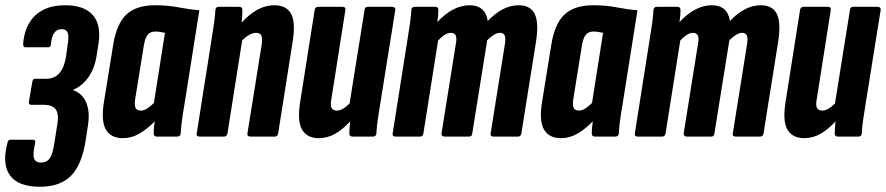

<svg xmlns="http://www.w3.org/2000/svg" viewBox="-45 -520 3373 731"><path d="M107 191Q25 191 -6.5 148.5Q-38 106 -17 25Q-14 12 -6 12H80Q91 12 89 24Q79 66 84.5 82.5Q90 99 111 99Q133 99 144.5 82.5Q156 66 162 24L173 -45Q180 -85 167.5 -103Q155 -121 121 -121H73Q64 -121 65 -133L78 -208Q79 -220 89 -220H131Q192 -220 206 -302L213 -353Q218 -383 212.5 -396Q207 -409 189 -409Q154 -409 149 -352Q148 -340 139 -340H51Q43 -340 43 -353Q49 -424 90 -462Q131 -500 203 -500Q276 -500 308.5 -462.5Q341 -425 330 -353L323 -309Q316 -262 293 -228Q270 -194 234 -178L233 -177Q268 -165 283 -130Q298 -95 290 -44L282 9Q268 105 226.5 148Q185 191 107 191Z M423 6Q377 6 358 -27Q339 -60 351 -133L386 -350Q399 -430 436.5 -465Q474 -500 545 -500Q594 -500 635 -492Q676 -484 714 -481L658 -127Q645 -54 643 -12Q642 0 630 0H552Q540 0 540 -12Q540 -22 541 -34Q542 -46 544 -58Q516 -29 486 -11.5Q456 6 423 6ZM492 -99Q503 -99 515.5 -107Q528 -115 541 -128L583 -395Q573 -397 564.5 -398.5Q556 -400 547 -400Q528 -400 517.5 -388Q507 -376 502 -343L470 -145Q466 -120 471 -109.5Q476 -99 492 -99Z M715 0Q702 0 704 -12L760 -367Q766 -403 770 -432Q774 -461 775 -482Q776 -494 788 -494H866Q878 -494 878 -482Q878 -472 877 -459.5Q876 -447 875 -434Q935 -500 999 -500Q1046 -500 1063.5 -467Q1081 -434 1069 -360L1014 -12Q1012 0 1002 0H909Q895 0 897 -12L951 -348Q955 -374 950 -384.5Q945 -395 930 -395Q906 -395 877 -366L821 -12Q819 0 808 0Z M1169 6Q1124 6 1105 -26.5Q1086 -59 1098 -133L1153 -482Q1155 -494 1166 -494H1259Q1272 -494 1270 -482L1217 -145Q1212 -119 1217.5 -109Q1223 -99 1238 -99Q1259 -99 1286 -126L1343 -482Q1344 -494 1355 -494H1448Q1461 -494 1460 -482L1403 -127Q1397 -91 1393 -62.5Q1389 -34 1388 -12Q1387 0 1375 0H1297Q1285 0 1285 -12Q1285 -22 1286 -33.5Q1287 -45 1288 -58Q1261 -28 1231.5 -11Q1202 6 1169 6Z M1461 0Q1448 0 1450 -12L1506 -367Q1512 -403 1516 -432Q1520 -461 1521 -482Q1522 -494 1534 -494H1612Q1624 -494 1624 -482Q1624 -472 1623 -460.5Q1622 -449 1620 -436Q1680 -500 1743 -500Q1803 -500 1812 -440Q1869 -500 1929 -500Q1974 -500 1990.5 -467.5Q2007 -435 1996 -363L1940 -12Q1938 0 1927 0H1834Q1821 0 1823 -12L1877 -350Q1881 -375 1876.5 -385Q1872 -395 1858 -395Q1839 -395 1810 -367L1753 -12Q1752 0 1741 0H1648Q1635 0 1636 -12L1690 -350Q1695 -375 1690 -385Q1685 -395 1671 -395Q1651 -395 1623 -366L1567 -12Q1565 0 1554 0Z M2091 6Q2045 6 2026 -27Q2007 -60 2019 -133L2054 -350Q2067 -430 2104.5 -465Q2142 -500 2213 -500Q2262 -500 2303 -492Q2344 -484 2382 -481L2326 -127Q2313 -54 2311 -12Q2310 0 2298 0H2220Q2208 0 2208 -12Q2208 -22 2209 -34Q2210 -46 2212 -58Q2184 -29 2154 -11.5Q2124 6 2091 6ZM2160 -99Q2171 -99 2183.5 -107Q2196 -115 2209 -128L2251 -395Q2241 -397 2232.5 -398.5Q2224 -400 2215 -400Q2196 -400 2185.5 -388Q2175 -376 2170 -343L2138 -145Q2134 -120 2139 -109.5Q2144 -99 2160 -99Z M2383 0Q2370 0 2372 -12L2428 -367Q2434 -403 2438 -432Q2442 -461 2443 -482Q2444 -494 2456 -494H2534Q2546 -494 2546 -482Q2546 -472 2545 -460.5Q2544 -449 2542 -436Q2602 -500 2665 -500Q2725 -500 2734 -440Q2791 -500 2851 -500Q2896 -500 2912.5 -467.5Q2929 -435 2918 -363L2862 -12Q2860 0 2849 0H2756Q2743 0 2745 -12L2799 -350Q2803 -375 2798.5 -385Q2794 -395 2780 -395Q2761 -395 2732 -367L2675 -12Q2674 0 2663 0H2570Q2557 0 2558 -12L2612 -350Q2617 -375 2612 -385Q2607 -395 2593 -395Q2573 -395 2545 -366L2489 -12Q2487 0 2476 0Z M3017 6Q2972 6 2953 -26.5Q2934 -59 2946 -133L3001 -482Q3003 -494 3014 -494H3107Q3120 -494 3118 -482L3065 -145Q3060 -119 3065.5 -109Q3071 -99 3086 -99Q3107 -99 3134 -126L3191 -482Q3192 -494 3203 -494H3296Q3309 -494 3308 -482L3251 -127Q3245 -91 3241 -62.5Q3237 -34 3236 -12Q3235 0 3223 0H3145Q3133 0 3133 -12Q3133 -22 3134 -33.5Q3135 -45 3136 -58Q3109 -28 3079.5 -11Q3050 6 3017 6Z"/></svg>

Font: Sofia Sans Extra Condensed ExtraBold
Style: Italic
Weight: 800
Italic angle: -9°
Designer: Botio Nikoltchev, Ani Petrova
Foundry: lettersoup
Version: Version 4.101; ttfautohint (v1.8.4.7-5d5b)